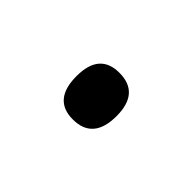

<svg xmlns="http://www.w3.org/2000/svg" viewBox="-30 -184 288 288"><g transform="rotate(45 114.5 -39.5)"><path d="M72 -40Q72 -89 114 -89Q157 -89 157 -40Q157 10 114 10Q72 10 72 -40Z"/></g></svg>

Font: Noto Sans Myanmar SemiCondensed Light
Style: Regular
Weight: 300
Width: 4
Designer: Monotype Design Team
Foundry: Monotype Imaging Inc.
Version: Version 2.107; ttfautohint (v1.8.4.7-5d5b)